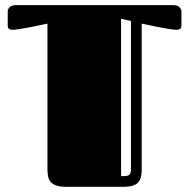

<svg xmlns="http://www.w3.org/2000/svg" viewBox="-20 -721 730 741"><path d="M163.1 -629.9Q131.3 -623 104.5 -617.7Q92.8 -615.2 81.3 -613.3Q69.8 -611.3 59.6 -609.6Q49.3 -607.9 41.3 -606.9Q33.2 -606 29.3 -606Q21 -606 15.4 -609.1Q9.8 -612.3 9.8 -622.1V-676.8Q9.8 -686 17.6 -693.6Q25.4 -701.2 42 -701.2H647.9Q664.6 -701.2 672.4 -693.6Q680.2 -686 680.2 -676.8V-622.1Q680.2 -612.3 674.6 -609.1Q668.9 -606 660.6 -606Q656.2 -606 648.4 -606.9Q640.6 -607.9 630.4 -609.6Q620.1 -611.3 608.6 -613.3Q597.2 -615.2 585.4 -617.7Q558.6 -623 526.9 -629.9V-66.9Q526.9 -50.3 523.9 -37.8Q521 -25.4 512.9 -16.8Q504.9 -8.3 490.7 -4.2Q476.6 0 454.6 0H236.8Q213.9 0 199.5 -4.4Q185.1 -8.8 177 -17.1Q168.9 -25.4 166 -38.1Q163.1 -50.8 163.1 -67.9ZM485.4 -640.1 447.3 -648.4V-41Q459 -41 466.3 -41.7Q473.6 -42.5 478 -45.7Q482.4 -48.8 483.9 -54.9Q485.4 -61 485.4 -72.3Z"/></svg>

Font: Fascinate Inline
Style: Regular
Weight: 900
Designer: Astigmatic (AOETI)
Foundry: Astigmatic (AOETI)
Version: Version 1.000